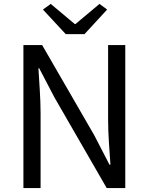

<svg xmlns="http://www.w3.org/2000/svg" viewBox="-20 -964 762 984"><path d="M100 0H188V-385C188 -462 181 -540 177 -614H181L260 -463L527 0H622V-733H534V-352C534 -276 541 -194 546 -120H541L463 -271L196 -733H100ZM317 -789H413L529 -915L490 -944L367 -841H363L240 -944L200 -915Z"/></svg>

Font: Noto Sans CJK JP Regular
Style: Regular
Weight: 400
Designer: Ryoko NISHIZUKA (kana & ideographs); Paul D. Hunt (Latin, Greek & Cyrillic); Wenlong ZHANG (bopomofo); Sandoll Communica
Foundry: Adobe Systems Incorporated
Version: Version 1.001;PS 1.001;hotconv 1.0.78;makeotf.lib2.5.61930